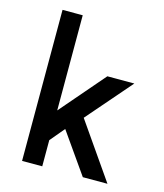

<svg xmlns="http://www.w3.org/2000/svg" viewBox="-107 -786 746 873"><g transform="rotate(15 265.5 -349.5)"><path d="M174 -257 354 -466H481L299 -256L481 6H365L231 -185L174 -117V6H79V-705H174Z"/></g></svg>

Font: SUITE SemiBold
Style: Regular
Weight: 600
Designer: Sun
Foundry: Sun
Version: Version 2.040